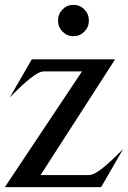

<svg xmlns="http://www.w3.org/2000/svg" viewBox="-20 -770 527 790"><path d="M237.3 -639.9Q218.8 -658.7 218.8 -685.5Q218.8 -712.4 237.3 -731.2Q255.9 -750 282.2 -750Q308.6 -750 327.1 -731.2Q345.7 -712.4 345.7 -685.5Q345.7 -658.7 327.1 -639.9Q308.6 -621.1 282.2 -621.1Q255.9 -621.1 237.3 -639.9ZM0 0 317.4 -476.1H162.1L155.3 -475.6Q120.6 -472.2 20 -368.7L110.8 -525.9H453.6L147 -49.8H344.7L351.6 -50.3Q386.2 -53.7 486.8 -157.2L396 0Z"/></svg>

Font: Modern Antiqua
Style: Regular
Weight: 500
Version: Version 1.0